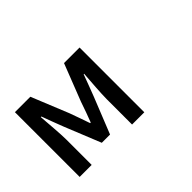

<svg xmlns="http://www.w3.org/2000/svg" viewBox="-76 -829 1153 1153"><g transform="rotate(-45 500.0 -253.0)"><path d="M87 -528V22H189V-192C189 -244 180 -338 176 -397H181C196 -353 217 -302 233 -259L326 -29H396L488 -259C504 -302 524 -352 540 -397H544C540 -338 532 -244 532 -192V22H636V-528H504L412 -292C397 -247 381 -204 365 -162H360C346 -204 330 -247 314 -292L218 -528Z"/></g></svg>

Font: コーポレート・ロゴ ver3 Medium
Style: Regular
Weight: 500
Designer: [KANA_main] LOGOTYPE.JP [Source Han Sans] Ryoko NISHIZUKA 西塚涼子 (kana, bopomofo & ideographs); Paul D. Hunt (Latin, Greek
Version: Version 12.001;FEAKit 1.0